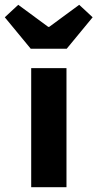

<svg xmlns="http://www.w3.org/2000/svg" viewBox="-65 -780 406 800"><path d="M65 0V-496H212V0ZM63 -577 -45 -708 11 -760 136 -668H140L265 -760L321 -708L213 -577Z"/></svg>

Font: TT Toshiba Sans
Style: Bold
Weight: 700
Designer: Paul D. Hunt
Foundry: Toshiba Corporation
Version: Version 2.020;PS 2.000;hotconv 1.0.86;makeotf.lib2.5.63406